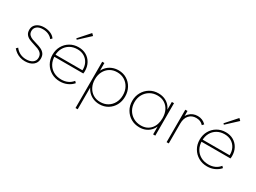

<svg xmlns="http://www.w3.org/2000/svg" viewBox="-48 -1432 3142 2357"><g transform="rotate(30 1522.5 -254.0)"><path d="M212 10Q175 10 142.5 -0.5Q110 -11 84 -29.5Q58 -48 38 -72L59 -94Q89 -55 128 -36.5Q167 -18 213 -18Q270 -18 304 -42.5Q338 -67 338 -110Q338 -148 318.5 -170Q299 -192 268 -204Q237 -216 202.5 -226Q168 -236 137 -249.5Q106 -263 86.5 -287.5Q67 -312 67 -354Q67 -388 85 -414Q103 -440 136 -455Q169 -470 214 -470Q263 -470 304 -452.5Q345 -435 368 -402L347 -381Q327 -409 291 -425.5Q255 -442 211 -442Q155 -442 126 -417Q97 -392 97 -355Q97 -320 116.5 -300Q136 -280 167 -269Q198 -258 232.5 -248.5Q267 -239 298 -224.5Q329 -210 348.5 -184.5Q368 -159 368 -114Q368 -57 325.5 -23.5Q283 10 212 10Z M708 10Q639 10 584.5 -21.5Q530 -53 498.5 -107.5Q467 -162 467 -231Q467 -299 497.5 -353Q528 -407 581.5 -438.5Q635 -470 702 -470Q764 -470 811.5 -442.5Q859 -415 886 -366Q913 -317 913 -253Q913 -249 912.5 -240.5Q912 -232 910 -219H489V-248H890L881 -241Q885 -300 863 -345Q841 -390 799.5 -415.5Q758 -441 701 -441Q641 -441 595.5 -414.5Q550 -388 524.5 -341.5Q499 -295 499 -233Q499 -169 525.5 -121Q552 -73 600 -46Q648 -19 712 -19Q760 -19 800.5 -37Q841 -55 869 -91L890 -70Q859 -33 811.5 -11.5Q764 10 708 10ZM633 -537 620 -550 757 -704 784 -677Z M1268 10Q1216 10 1172.5 -10Q1129 -30 1098.5 -66.5Q1068 -103 1056 -152V-309Q1068 -360 1099 -396Q1130 -432 1174 -451Q1218 -470 1268 -470Q1334 -470 1385.5 -438.5Q1437 -407 1467 -352.5Q1497 -298 1497 -229Q1497 -161 1467.5 -107Q1438 -53 1386 -21.5Q1334 10 1268 10ZM1262 -19Q1322 -19 1367.5 -46Q1413 -73 1439 -121Q1465 -169 1465 -230Q1465 -292 1439 -339.5Q1413 -387 1368 -414Q1323 -441 1265 -441Q1207 -441 1163 -414Q1119 -387 1094 -339.5Q1069 -292 1069 -229Q1069 -168 1093.5 -120.5Q1118 -73 1161.5 -46Q1205 -19 1262 -19ZM1039 196V-460H1070V-348L1060 -237L1070 -123V196Z M1835 10Q1767 10 1713.5 -21.5Q1660 -53 1629 -107Q1598 -161 1598 -229Q1598 -297 1629 -351.5Q1660 -406 1713 -438Q1766 -470 1833 -470Q1886 -470 1928.5 -450.5Q1971 -431 1999.5 -395Q2028 -359 2039 -309V-152Q2027 -102 1998.5 -65.5Q1970 -29 1928.5 -9.5Q1887 10 1835 10ZM1839 -19Q1925 -19 1976 -76.5Q2027 -134 2027 -229Q2027 -293 2003.5 -340.5Q1980 -388 1937 -414.5Q1894 -441 1837 -441Q1777 -441 1730.5 -413.5Q1684 -386 1657 -338.5Q1630 -291 1630 -230Q1630 -169 1657 -121.5Q1684 -74 1731.5 -46.5Q1779 -19 1839 -19ZM2026 0V-123L2035 -237L2026 -348V-460H2057V0Z M2217 0V-460H2248V0ZM2248 -281 2227 -287Q2227 -375 2273.5 -422.5Q2320 -470 2390 -470Q2424 -470 2453.5 -458Q2483 -446 2508 -420L2487 -397Q2466 -420 2441.5 -430Q2417 -440 2385 -440Q2324 -440 2286 -398.5Q2248 -357 2248 -281Z M2794 10Q2725 10 2670.5 -21.5Q2616 -53 2584.5 -107.5Q2553 -162 2553 -231Q2553 -299 2583.5 -353Q2614 -407 2667.5 -438.5Q2721 -470 2788 -470Q2850 -470 2897.5 -442.5Q2945 -415 2972 -366Q2999 -317 2999 -253Q2999 -249 2998.5 -240.5Q2998 -232 2996 -219H2575V-248H2976L2967 -241Q2971 -300 2949 -345Q2927 -390 2885.5 -415.5Q2844 -441 2787 -441Q2727 -441 2681.5 -414.5Q2636 -388 2610.5 -341.5Q2585 -295 2585 -233Q2585 -169 2611.5 -121Q2638 -73 2686 -46Q2734 -19 2798 -19Q2846 -19 2886.5 -37Q2927 -55 2955 -91L2976 -70Q2945 -33 2897.5 -11.5Q2850 10 2794 10ZM2719 -537 2706 -550 2843 -704 2870 -677Z"/></g></svg>

Font: Outfit Thin
Style: Regular
Weight: 100
Designer: Rodrigo Fuenzalida
Foundry: fragTYPE
Version: Version 1.000